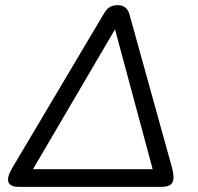

<svg xmlns="http://www.w3.org/2000/svg" viewBox="-20 -725 770 745"><path d="M52.8 0Q19.1 0 12.7 -18.8Q6.2 -37.6 27.6 -73.5L385.1 -675.4Q394.3 -690.9 406.7 -697.9Q419.1 -705 437 -705Q473.1 -705 482.8 -667.6L646.9 -76.4Q658.1 -36.5 649.5 -18.3Q641 0 607.1 0ZM87.9 -34.3 93.4 -68.6H587L581.6 -34.3L426.9 -608.9H424.9Z"/></svg>

Font: Nunito ExtraLight
Style: Italic
Weight: 200
Italic angle: -9°
Designer: Vernon Adams
Foundry: Vernon Adams
Version: Version 3.602